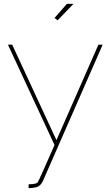

<svg xmlns="http://www.w3.org/2000/svg" viewBox="-20 -750 576 993"><path d="M278 -645 262 -657 326 -730H360ZM128 203Q167 203 175 193Q181 185 262 0L21 -519H43L272 -25L489 -519H511L202 186Q190 212 169 218Q149 223 128 223Z"/></svg>

Font: Raleway-v4020 Thin
Style: Regular
Weight: 250
Designer: Matt McInerney, Pablo Impallari, Rodrigo Fuenzalida
Foundry: Matt McInerney, Pablo Impallari, Rodrigo Fuenzalida
Version: Version 4.020;PS 004.020;hotconv 1.0.88;makeotf.lib2.5.64775